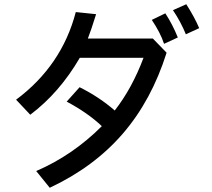

<svg xmlns="http://www.w3.org/2000/svg" viewBox="-20 -767 1002 907"><path d="M797 -719 860 -747Q900 -684 921 -634L858 -605Q834 -664 797 -719ZM215 120 151 41Q323 -33 461 -171Q396 -233 295 -287L356 -355Q450 -308 522 -245Q604 -350 658 -494H357Q261 -329 123 -225L56 -296Q272 -457 338 -710L434 -700Q409 -620 395 -585H702L767 -518Q696 -293 560 -135.5Q424 22 215 120ZM697 -673 761 -704Q795 -652 820 -590L755 -560Q738 -612 697 -673Z"/></svg>

Font: Gmarket Sans TTF Medium
Style: Regular
Weight: 500
Designer: Creative Director : Sungho Lee; Art Director : Kiwoong Choi; Project Manager : Sori Yang, Jongwook Yoon; Font Designer :
Foundry: Sandoll Inc.
Version: Version 1.000;hotconv 1.0.109;makeotfexe 2.5.65596